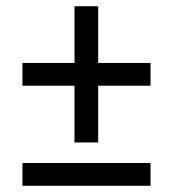

<svg xmlns="http://www.w3.org/2000/svg" viewBox="-20 -596 555 616"><path d="M219 -139V-321H52V-394H219V-576H295V-394H463V-321H295V-139ZM52 0V-73H463V0Z"/></svg>

Font: Noto Serif SemiCondensed ExtraBold
Style: Regular
Weight: 800
Width: 4
Designer: Monotype Design Team
Foundry: Monotype Imaging Inc.
Version: Version 2.015